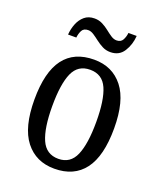

<svg xmlns="http://www.w3.org/2000/svg" viewBox="-138 -820 773 919"><g transform="rotate(20 249.0 -361.0)"><path d="M248 10Q154 10 100 -59Q46 -128 46 -269Q46 -409 97.5 -477.5Q149 -546 251 -546Q344 -546 398 -477.5Q452 -409 452 -269Q452 -128 400 -59Q348 10 248 10ZM250 -41Q311 -41 336 -99Q361 -157 361 -269Q361 -381 336 -437.5Q311 -494 249 -494Q187 -494 162 -437.5Q137 -381 137 -269Q137 -157 162.5 -99Q188 -41 250 -41ZM309 -606Q287 -606 268.5 -615.5Q250 -625 234 -637.5Q218 -650 203.5 -659.5Q189 -669 175 -669Q152 -669 143.5 -652.5Q135 -636 133 -616H91Q93 -645 103.5 -671.5Q114 -698 134 -715Q154 -732 185 -732Q207 -732 225.5 -722.5Q244 -713 259.5 -700.5Q275 -688 289.5 -678.5Q304 -669 318 -669Q340 -669 349 -685.5Q358 -702 360 -722H402Q399 -677 376.5 -641.5Q354 -606 309 -606Z"/></g></svg>

Font: Noto Serif Georgian Condensed
Style: Regular
Weight: 400
Width: 3
Designer: Monotype Design Team, Akaki Razmadze
Foundry: Google LLC
Version: Version 2.003; ttfautohint (v1.8.4.7-5d5b)